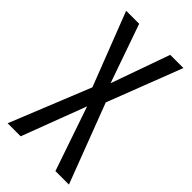

<svg xmlns="http://www.w3.org/2000/svg" viewBox="-223 -777 839 839"><g transform="rotate(45 196.5 -357.0)"><path d="M386.2 0H302.7L200.7 -297.9L87.9 0H7.3L158.2 -373L25.9 -713.9H106.4L201.7 -441.9L298.3 -713.9H379.9L246.1 -367.7Z"/></g></svg>

Font: Open Sans Condensed
Style: Regular
Weight: 400
Width: 3
Designer: Monotype Design Team
Foundry: Monotype Imaging Inc.
Version: Version 3.000